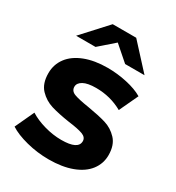

<svg xmlns="http://www.w3.org/2000/svg" viewBox="-182 -860 894 977"><g transform="rotate(30 265.5 -371.5)"><path d="M20 -50 72 -162Q108 -139 159 -124.5Q210 -110 259 -110Q358 -110 358 -159Q358 -182 331 -192Q304 -202 248 -209Q182 -219 139 -232Q96 -245 64.5 -278Q33 -311 33 -372Q33 -423 62.5 -462.5Q92 -502 148.5 -524Q205 -546 282 -546Q339 -546 395.5 -533.5Q452 -521 489 -499L437 -388Q366 -428 282 -428Q232 -428 207 -414Q182 -400 182 -378Q182 -353 209 -343Q236 -333 295 -324Q361 -313 403 -300.5Q445 -288 476 -255Q507 -222 507 -163Q507 -113 477 -74Q447 -35 389.5 -13.5Q332 8 253 8Q186 8 122 -8.5Q58 -25 20 -50ZM348 -607 261 -683 174 -607H60L192 -751H330L462 -607Z"/></g></svg>

Font: APTA Sans Regular
Style: Bold Italic
Weight: 700
Version: Version 7.200